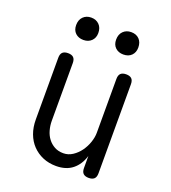

<svg xmlns="http://www.w3.org/2000/svg" viewBox="-142 -879 883 993"><g transform="rotate(20 300.0 -382.0)"><path d="M420 -224V-520Q420 -541 430 -550.5Q440 -560 460 -560Q480 -560 490 -550.5Q500 -541 500 -520V-30Q500 -9 490 0.5Q480 10 460 10Q440 10 430 0.5Q420 -9 420 -30V-96Q405 -46 370 -18Q335 10 280 10Q240 10 207 -4Q174 -18 150 -43Q126 -68 113 -103Q100 -138 100 -181V-520Q100 -541 110 -550.5Q120 -560 140 -560Q160 -560 170 -550.5Q180 -541 180 -520V-203Q180 -176 187 -151Q194 -126 208.5 -107Q223 -88 244 -76.5Q265 -65 293 -65Q320 -65 343.5 -80.5Q367 -96 384 -119.5Q401 -143 410.5 -171Q420 -199 420 -224ZM410 -651Q383 -651 366 -667Q349 -683 349 -711Q349 -740 366 -757Q383 -774 410 -774Q438 -774 454.5 -757Q471 -740 471 -711Q471 -684 454.5 -667.5Q438 -651 410 -651ZM190 -651Q163 -651 146 -667Q129 -683 129 -711Q129 -740 146 -757Q163 -774 190 -774Q217 -774 234 -757Q251 -740 251 -711Q251 -684 234 -667.5Q217 -651 190 -651Z"/></g></svg>

Font: Maple Mono Light
Style: Regular
Weight: 300
Monospace: yes
Designer: subframe7536
Version: Version 7.000